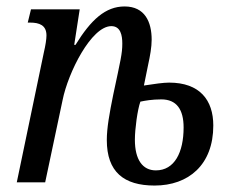

<svg xmlns="http://www.w3.org/2000/svg" viewBox="-20 -565 708 595"><path d="M459 10C564 10 641 -54 641 -176C641 -255 599 -309 504 -309C487 -309 458 -305 426 -300C430 -321 435 -343 439 -364C445 -391 450 -419 450 -442C450 -497 429 -545 366 -545C307 -545 262 -504 214 -426H210L227 -536H76L66 -495H73C102 -495 124 -487 124 -455C124 -444 121 -424 116 -403L32 0H120L174 -255C191 -340 263 -484 325 -484C354 -484 359 -455 359 -430C359 -399 354 -380 331 -272C319 -213 311 -168 311 -131C311 -32 364 10 459 10ZM463 -37C422 -37 398 -70 398 -132C398 -165 406 -225 415 -250C429 -253 451 -257 480 -257C527 -257 549 -226 549 -170C549 -93 521 -37 463 -37Z"/></svg>

Font: Noto Serif ExtraCondensed
Style: Italic
Weight: 400
Width: 2
Italic angle: -12°
Designer: Monotype Design Team
Foundry: Monotype Imaging Inc.
Version: Version 2.014